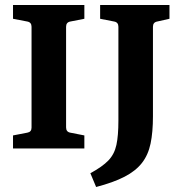

<svg xmlns="http://www.w3.org/2000/svg" viewBox="-20 -593 725 767"><path d="M317 -518 261 -507Q244 -504 244 -486V-84Q244 -66 261 -63L317 -52V0H32V-52L89 -63Q106 -66 106 -83V-486Q106 -504 89 -507L32 -518V-573H317ZM608 -507Q591 -504 591 -486V-128Q591 -65 581.5 -19.5Q572 26 547 58Q522 90 477.5 113Q433 136 364 154L341 99Q389 73 413 48Q437 23 445 -14Q453 -51 453 -111V-486Q453 -504 436 -507L380 -518V-573H657V-518Z"/></svg>

Font: Yrsa
Style: Bold
Weight: 700
Version: Version 2.004